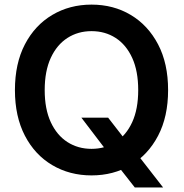

<svg xmlns="http://www.w3.org/2000/svg" viewBox="-20 -758 805 841"><path d="M336.4 -242.7H453.6L525.9 -149.4L572.8 -93.3L694.3 63H570.3L488.8 -41L453.6 -88.9ZM380.9 10.3Q285.2 10.3 209 -34.7Q132.8 -79.6 89.1 -163.6Q45.4 -247.6 45.4 -363.3Q45.4 -480 89.1 -563.7Q132.8 -647.5 209 -692.6Q285.2 -737.8 380.9 -737.8Q477.1 -737.8 552.7 -692.6Q628.4 -647.5 672.4 -563.7Q716.3 -480 716.3 -363.3Q716.3 -247.1 672.4 -163.3Q628.4 -79.6 552.7 -34.7Q477.1 10.3 380.9 10.3ZM380.9 -106Q440.4 -106 486.6 -135.7Q532.7 -165.5 559.1 -222.9Q585.4 -280.3 585.4 -363.3Q585.4 -446.8 559.1 -504.4Q532.7 -562 486.6 -591.8Q440.4 -621.6 380.9 -621.6Q321.8 -621.6 275.4 -591.8Q229 -562 202.4 -504.4Q175.8 -446.8 175.8 -363.3Q175.8 -280.3 202.4 -222.9Q229 -165.5 275.4 -135.7Q321.8 -106 380.9 -106Z"/></svg>

Font: Inter 20pt SemiBold
Style: Regular
Weight: 600
Version: Version 4.001;git-66647c0bb